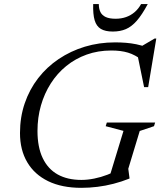

<svg xmlns="http://www.w3.org/2000/svg" viewBox="-20 -892 770 922"><path d="M371 -28Q400 -28 432.5 -34.5Q465 -41 496 -53Q527 -65 550 -81.5L500.5 -25.5L573 -263.5L487.5 -286L493 -303.5H725L719.5 -286L651 -263L596 -81.5L602 -36.5L601.5 -34.5Q564 -19.5 525.2 -9.5Q486.5 0.5 447.8 5.2Q409 10 370.5 10Q277 10 211.2 -22Q145.5 -54 110.8 -113Q76 -172 76 -253Q76 -329.5 98.8 -396Q121.5 -462.5 163 -516.2Q204.5 -570 261.8 -608.5Q319 -647 387.5 -667.8Q456 -688.5 532.5 -688.5Q558.5 -688.5 584 -686.5Q609.5 -684.5 634.2 -679.5Q659 -674.5 683.5 -665.5L651 -665L722.5 -707H730.5L691.5 -473.5H672L640.5 -627L664.5 -602Q628.5 -629 594.8 -639.2Q561 -649.5 514.5 -649.5Q451 -649.5 396.5 -630Q342 -610.5 298.5 -575.2Q255 -540 224 -491.5Q193 -443 176.5 -385.2Q160 -327.5 160 -263Q160 -185.5 185 -133Q210 -80.5 257 -54.2Q304 -28 371 -28ZM535 -802Q562.5 -802 585.2 -810Q608 -818 626.2 -833.5Q644.5 -849 657.5 -872.5H689.5Q662 -821 637 -792.5Q612 -764 584.5 -752.2Q557 -740.5 521.5 -740.5Q485.5 -740.5 464.2 -753.2Q443 -766 434.5 -794.8Q426 -823.5 427.5 -872.5H454.5Q454.5 -850 462.2 -834.2Q470 -818.5 487.8 -810.2Q505.5 -802 535 -802Z"/></svg>

Font: Newsreader 28pt
Style: Italic
Weight: 400
Italic angle: -17°
Version: Version 1.003